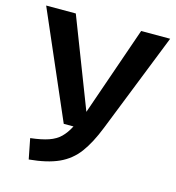

<svg xmlns="http://www.w3.org/2000/svg" viewBox="-108 -801 831 908"><g transform="rotate(15 307.5 -346.5)"><path d="M613.3 -709.2 420 -221.5Q388.7 -142.1 352.1 -92.8Q315.4 -43.6 259.5 -18.2Q203.6 7.2 114.9 15.4L95.4 -84.1Q149.7 -90.3 183.8 -102.1Q217.9 -113.8 239.7 -135.1Q261.5 -156.4 279 -190.3H231.3L6.2 -709.2H151.3L320 -272.8L471.3 -709.2Z"/></g></svg>

Font: Fira Code SemiBold
Style: Regular
Weight: 600
Designer: Carrois Corporate, Edenspiekermann AG, Nikita Prokopov
Foundry: Carrois Corporate, Edenspiekermann AG, Nikita Prokopov
Version: Version 6.002